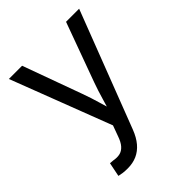

<svg xmlns="http://www.w3.org/2000/svg" viewBox="-211 -648 967 967"><g transform="rotate(-45 272.5 -165.0)"><path d="M67.4 199.7 82.5 124.5 105.5 126.5Q128.9 130.9 147.7 126.5Q166.5 122.1 181.6 105.2Q196.8 88.4 208 55.2L228 0.5L22.5 -535.6H116.7L231 -221.2Q248 -174.8 261 -129.2Q273.9 -83.5 287.6 -40H258.8Q272 -83.5 285.2 -129.4Q298.3 -175.3 314.9 -221.2L429.7 -535.6H522.9L283.7 86.4Q268.1 127 245.6 153.6Q223.1 180.2 193.6 193.4Q164.1 206.5 127.4 206.5Q107.4 206.5 91.8 204.3Q76.2 202.1 67.4 199.7Z"/></g></svg>

Font: Inter 20pt
Style: Regular
Weight: 400
Version: Version 4.001;git-66647c0bb